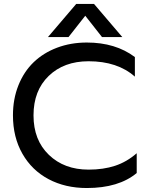

<svg xmlns="http://www.w3.org/2000/svg" viewBox="-20 -927 750 962"><path d="M220.2 -741.2 361.8 -907.2H451.2L592.8 -741.2H491.2L407.2 -848.1L323.2 -741.2ZM415 15.1Q307.1 15.1 223.4 -29.3Q139.6 -73.7 92.3 -156.7Q44.9 -239.7 44.9 -349.1Q44.9 -431.2 72.3 -499.5Q99.6 -567.9 148.4 -615Q197.3 -662.1 265.9 -688Q334.5 -713.9 415 -713.9Q559.1 -713.9 655.8 -641.1V-543Q568.8 -620.1 423.8 -620.1Q300.3 -620.1 224.1 -546.6Q147.9 -473.1 147.9 -349.1Q147.9 -225.1 224.9 -151.1Q301.8 -77.1 423.8 -77.1Q498 -77.1 556.6 -96.4Q615.2 -115.7 665 -159.2V-60.1Q574.7 15.1 415 15.1Z"/></svg>

Font: Prompt
Style: Regular
Weight: 400
Designer: Katatrad Team
Foundry: CadsonDemak
Version: Version 1.000;PS 001.000;hotconv 1.0.88;makeotf.lib2.5.64775